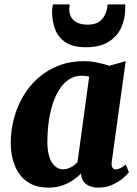

<svg xmlns="http://www.w3.org/2000/svg" viewBox="-20 -846 624 876"><path d="M490 -109.5Q487.5 -90 492.8 -81.5Q498 -73 509 -73Q516 -73 526.5 -77.5Q537 -82 554 -95L568 -60.5Q562.5 -52 543.5 -35Q524.5 -18 495 -4Q465.5 10 427.5 10Q395.5 10 374.2 -5Q353 -20 350 -49L350.5 -55.5Q335 -39 313 -24Q291 -9 263.2 0.5Q235.5 10 201.5 10Q141.5 10 103.2 -17.8Q65 -45.5 47 -92Q29 -138.5 29 -193Q29 -250.5 43.5 -305.2Q58 -360 86 -407.5Q114 -455 154.8 -490.8Q195.5 -526.5 248 -546.8Q300.5 -567 363.5 -567Q392.5 -567 425 -560.2Q457.5 -553.5 479 -546L553.5 -567ZM387 -496.5Q379 -498.5 370.2 -499.5Q361.5 -500.5 352.5 -500.5Q318 -500.5 292 -482Q266 -463.5 247.5 -432.5Q229 -401.5 217.5 -362.2Q206 -323 201 -280.8Q196 -238.5 196 -198.5Q196 -159.5 204.8 -131.5Q213.5 -103.5 230 -88.5Q246.5 -73.5 269 -73.5Q278 -73.5 286.5 -76Q295 -78.5 303.2 -82.8Q311.5 -87 319 -92.8Q326.5 -98.5 333.5 -105.5ZM371 -630.5Q314 -630.5 280.5 -652.2Q247 -674 232.2 -710.8Q217.5 -747.5 217.5 -792.5Q217.5 -801.5 218.8 -810.5Q220 -819.5 221.5 -826H298Q297.5 -821 296.8 -815.5Q296 -810 296 -804Q296 -783.5 305 -767.5Q314 -751.5 332.8 -742.5Q351.5 -733.5 381 -733.5Q415.5 -733.5 434.5 -748.5Q453.5 -763.5 461.8 -785Q470 -806.5 471 -826H551.5Q551.5 -821.5 551.5 -817.5Q551.5 -813.5 551.5 -809Q551.5 -763 534 -722.2Q516.5 -681.5 476.8 -656Q437 -630.5 371 -630.5Z"/></svg>

Font: Merriweather 20pt Black
Style: Italic
Weight: 900
Italic angle: -7.8°
Version: Version 2.101